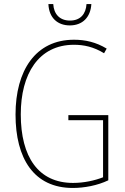

<svg xmlns="http://www.w3.org/2000/svg" viewBox="-20 -988 620 952"><path d="M433 -968H409C406 -919 379 -886 327 -886C276 -886 247 -918 244 -968H220C223 -898 267 -862 326 -862C389 -862 429 -902 433 -968ZM319 -417V-392H491V-109C450 -93 397 -81 342 -81C170 -81 83 -210 83 -421C83 -621 171 -766 347 -766C395 -766 444 -756 496 -724L509 -747C456 -779 403 -791 347 -791C156 -791 57 -638 57 -420C57 -202 148 -56 341 -56C397 -56 463 -68 517 -94V-417Z"/></svg>

Font: Noto Sans Malayalam UI Condensed Thin
Style: Regular
Weight: 100
Width: 3
Designer: Jelle Bosma - Monotype Design Team
Foundry: Monotype Imaging Inc.
Version: Version 2.104